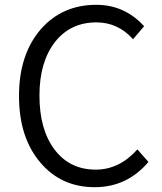

<svg xmlns="http://www.w3.org/2000/svg" viewBox="-20 -765 674 798"><path d="M149 -88Q59 -192 59 -366Q59 -539 150 -644Q239 -745 380 -745Q498 -745 579 -656L533 -602Q470 -672 381 -672Q273 -672 209 -591Q144 -508 144 -368Q144 -226 207 -143Q270 -60 378 -60Q476 -60 551 -144L597 -92Q508 13 374 13Q235 13 149 -88Z"/></svg>

Font: KaiGen Gothic SC Normal
Style: Regular
Weight: 300
Designer: Ryoko NISHIZUKA Ë•øÂ°öÊ∂ºÂ≠ê (kana & ideographs); Paul D. Hunt (Latin, Greek & Cyrillic); Wenlong ZHANG Âº†ÊñáÈæô (bopom
Version: Version 1.001 October 10, 2014